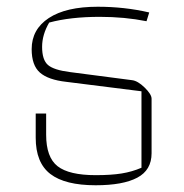

<svg xmlns="http://www.w3.org/2000/svg" viewBox="-20 -540 545 570"><path d="M86 -131V-203H117V-140Q117 -73 151 -46.5Q185 -20 264 -20Q310 -20 341 -25Q372 -30 400 -42V-269L177 -297Q123 -303 98.5 -324.5Q74 -346 74 -394Q74 -453 125 -486.5Q176 -520 270 -520Q350 -520 423 -503L415 -477Q350 -490 276 -490Q189 -490 126 -473Q105 -437 105 -401Q105 -362 122.5 -347Q140 -332 188 -326L372 -302Q389 -300 409.5 -280Q430 -260 430 -247V-85Q430 -35 387.5 -12.5Q345 10 264 10Q173 10 129.5 -23.5Q86 -57 86 -131Z"/></svg>

Font: Athiti ExtraLight
Style: Regular
Weight: 275
Designer: CadsonDemak Team
Foundry: CadsonDemak
Version: Version 1.033